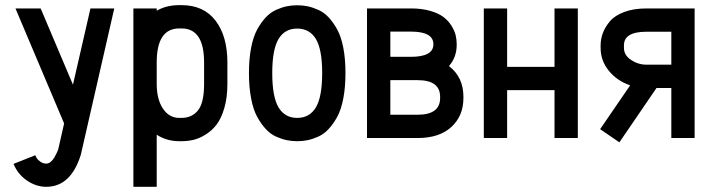

<svg xmlns="http://www.w3.org/2000/svg" viewBox="-20 -532 2741 740"><path d="M420.4 -499.5 291.5 64.5Q252.9 188 158.2 188Q119.6 188 84.2 164.1Q48.8 140.1 32.2 99.6L115.7 66.4Q118.2 72.3 122.1 78.4Q126 84.5 136.2 91.6Q146.5 98.6 158.2 98.6Q167.5 98.6 176 91.3Q184.6 84 190.7 73Q196.8 62 199.7 55.2Q202.6 48.3 204.6 43L227.1 -56.2L39.6 -499.5H136.7L261.2 -205.6L328.6 -499.5Z M584 188H494.1V-208.5V-291.5V-499.5H584V-490.7Q621.1 -512.2 670.9 -512.2H679.7Q765.1 -512.2 810.8 -452.4Q856.4 -392.6 856.4 -291.5V-208.5Q856.4 -156.2 844.7 -116Q833 -75.7 814.9 -52Q796.9 -28.3 772.2 -13.2Q747.6 2 725.3 7.1Q703.1 12.2 679.7 12.2H670.9Q622.6 12.2 584 -12.7ZM584 -208.5Q584 -149.4 607.9 -113.5Q631.8 -77.6 670.9 -77.6H679.7Q719.7 -77.6 743.2 -106.7Q766.6 -135.7 766.6 -208.5V-291.5Q766.6 -422.4 679.7 -422.4H670.9Q584 -422.4 584 -291.5Z M1303.2 -347.7Q1311.5 -304.7 1311.5 -250.5Q1311.5 -196.3 1303.2 -152.8Q1294.9 -109.4 1279.8 -81.8Q1264.6 -54.2 1246.6 -34.7Q1228.5 -15.1 1206.5 -5.4Q1184.6 4.4 1165.3 8.3Q1146 12.2 1125.5 12.2Q1105 12.2 1085.7 8.3Q1066.4 4.4 1044.4 -5.4Q1022.5 -15.1 1004.4 -34.7Q986.3 -54.2 971.2 -81.8Q956.1 -109.4 947.8 -152.8Q939.5 -196.3 939.5 -250.5Q939.5 -304.7 947.8 -347.7Q956.1 -390.6 971.2 -418.2Q986.3 -445.8 1004.4 -465.1Q1022.5 -484.4 1044.4 -494.1Q1066.4 -503.9 1085.7 -507.8Q1105 -511.7 1125.5 -511.7Q1146 -511.7 1165.3 -507.8Q1184.6 -503.9 1206.5 -494.1Q1228.5 -484.4 1246.6 -465.1Q1264.6 -445.8 1279.8 -418.2Q1294.9 -390.6 1303.2 -347.7ZM1029.3 -250.5Q1029.3 -158.7 1053.5 -118.2Q1077.6 -77.6 1125.5 -77.6Q1173.3 -77.6 1197.5 -118.2Q1221.7 -158.7 1221.7 -250.5Q1221.7 -341.3 1197.5 -381.6Q1173.3 -421.9 1125.5 -421.9Q1077.6 -421.9 1053.5 -381.6Q1029.3 -341.3 1029.3 -250.5Z M1563.5 -313Q1650.4 -313 1650.4 -361.3Q1650.4 -410.2 1563.5 -410.2H1484.4V-313ZM1484.4 -89.8H1589.4Q1676.3 -89.8 1676.3 -154.3V-158.7Q1676.3 -223.1 1589.4 -223.1H1484.4ZM1394.5 0V-499.5H1563.5Q1605.5 -499.5 1637.7 -490.2Q1669.9 -481 1689 -466.6Q1708 -452.1 1720 -432.9Q1731.9 -413.6 1736.1 -396.5Q1740.2 -379.4 1740.2 -361.3V-358.9Q1740.2 -311.5 1710.4 -277.3Q1766.1 -234.9 1766.1 -158.7V-154.3Q1766.1 -85.4 1719.7 -42.7Q1673.3 0 1589.4 0Z M1934.6 0H1844.7V-499.5H1934.6V-274.4H2117.2V-499.5H2207V0H2117.2V-184.6H1934.6Z M2567.4 -409.7H2471.7Q2384.8 -409.7 2384.8 -357.4V-347.2Q2384.8 -319.3 2412.1 -301Q2439.5 -282.7 2471.7 -282.7H2567.4ZM2567.4 -192.9H2510.3L2367.2 16.6L2293 -34.2L2408.7 -203.1Q2358.4 -220.2 2326.7 -259Q2294.9 -297.9 2294.9 -347.2V-357.4Q2294.9 -380.9 2303.2 -403.8Q2311.5 -426.8 2330.1 -449.2Q2348.6 -471.7 2385.3 -485.6Q2421.9 -499.5 2471.7 -499.5H2657.2V0H2567.4Z"/></svg>

Font: Anka/Coder Narrow
Style: Bold
Weight: 700
Width: 3
Monospace: yes
Version: Version 001.100